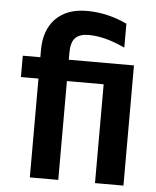

<svg xmlns="http://www.w3.org/2000/svg" viewBox="-52 -762 656 807"><g transform="rotate(5 276.0 -359.0)"><path d="M224 0H104V-417H30V-507H104V-537Q104 -622 151 -670Q198 -718 283 -718Q369 -718 452 -679V-578Q367 -618 298 -618Q261 -618 242.5 -599.5Q224 -581 224 -536V-507H499V0H379V-417H224Z"/></g></svg>

Font: Hind Madurai SemiBold
Style: Regular
Weight: 600
Designer: Jyotish Sonowal
Foundry: Indian Type Foundry
Version: Version 1.001;PS 1.0;hotconv 1.0.86;makeotf.lib2.5.63406; tt